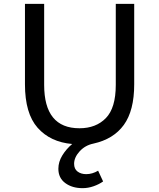

<svg xmlns="http://www.w3.org/2000/svg" viewBox="-20 -739 829 1000"><path d="M284 140Q284 104 304.5 70.5Q325 37 356 11Q242 1 176 -73.5Q110 -148 110 -300V-719H210V-297Q210 -71 394 -71Q480 -71 531.5 -124Q583 -177 583 -297V-719H679V-300Q679 -163 625 -88.5Q571 -14 466 9Q423 18 394.5 49.5Q366 81 366 114Q366 141 384 154.5Q402 168 429 168Q461 168 491 150L517 206Q496 221 467.5 231Q439 241 410 241Q356 241 320 214.5Q284 188 284 140Z"/></svg>

Font: Nebula Sans Medium
Style: Regular
Weight: 500
Designer: Paul D. Hunt for Adobe (as Source Sans)
Foundry: Nebula Entertainment & Broadcasting LLC
Version: Version 1.010